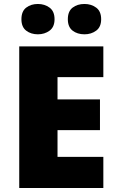

<svg xmlns="http://www.w3.org/2000/svg" viewBox="-20 -948 589 968"><path d="M77 0V-714H501V-559H270V-447H484V-292H270V-157H501V0ZM88 -851Q88 -891 112 -909.5Q136 -928 171 -928Q205 -928 230 -909.5Q255 -891 255 -851Q255 -812 230 -793.5Q205 -775 171 -775Q136 -775 112 -793.5Q88 -812 88 -851ZM322 -851Q322 -891 346 -909.5Q370 -928 406 -928Q440 -928 465 -909.5Q490 -891 490 -851Q490 -812 465 -793.5Q440 -775 406 -775Q370 -775 346 -793.5Q322 -812 322 -851Z"/></svg>

Font: Noto Sans Symbols Black
Style: Regular
Weight: 900
Version: Version 2.002